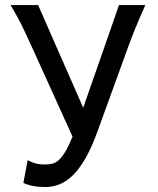

<svg xmlns="http://www.w3.org/2000/svg" viewBox="-20 -733 631 765"><path d="M559.1 -712.9Q533.7 -656.2 517.1 -615Q500.5 -573.7 488.3 -539.6L367.2 -206.1Q343.8 -142.1 319.3 -100.1Q294.9 -58.1 268.8 -33.2Q242.7 -8.3 215.6 2Q188.5 12.2 160.2 12.2Q132.3 12.2 110.6 7.8Q88.9 3.4 73.2 -4.4L90.3 -95.2Q103 -87.4 119.6 -82.5Q136.2 -77.6 158.2 -77.6Q174.3 -77.6 187.7 -80.6Q201.2 -83.5 213.9 -95Q226.6 -106.4 240 -128.4Q253.4 -150.4 269 -188.5L109.9 -539.6Q95.2 -572.3 73.5 -617.9Q51.8 -663.6 22 -712.9H131.8L311.5 -303.7Q320.3 -329.1 331.3 -360.4Q342.3 -391.6 354 -425.3Q365.7 -459 377.7 -493.2Q389.6 -527.3 400.9 -559.6Q427.2 -634.3 454.1 -712.9Z"/></svg>

Font: Andika CyrE
Style: Regular
Weight: 400
Designer: Victor Gaultney, Annie Olsen, Julie Remington, Don Collingsworth, Eric Hays, Becca Hirsbrunner
Foundry: SIL International
Version: Version 5.000